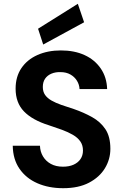

<svg xmlns="http://www.w3.org/2000/svg" viewBox="-20 -977 648 1009"><path d="M312 12Q236 12 176.5 -14Q117 -40 82.5 -90Q48 -140 47 -211H190Q191 -180 206 -155Q221 -130 247.5 -115.5Q274 -101 311 -101Q343 -101 366.5 -111.5Q390 -122 403 -141Q416 -160 416 -186Q416 -214 402 -234Q388 -254 363 -268.5Q338 -283 305.5 -295Q273 -307 236 -319Q150 -346 106 -391.5Q62 -437 62 -511Q62 -574 92.5 -619Q123 -664 177 -688Q231 -712 300 -712Q371 -712 424.5 -687.5Q478 -663 509.5 -617Q541 -571 543 -509H398Q397 -532 384.5 -552.5Q372 -573 350 -585.5Q328 -598 298 -598Q272 -599 250.5 -590Q229 -581 217 -563.5Q205 -546 205 -520Q205 -495 217 -478Q229 -461 251 -448.5Q273 -436 303 -425.5Q333 -415 368 -404Q420 -386 464 -361.5Q508 -337 534 -298Q560 -259 560 -195Q560 -140 531.5 -93Q503 -46 448 -17Q393 12 312 12ZM207 -743 180 -826 389 -957 422 -860Z"/></svg>

Font: DM Sans 12pt
Style: Bold
Weight: 700
Version: Version 4.004;gftools[0.9.30]